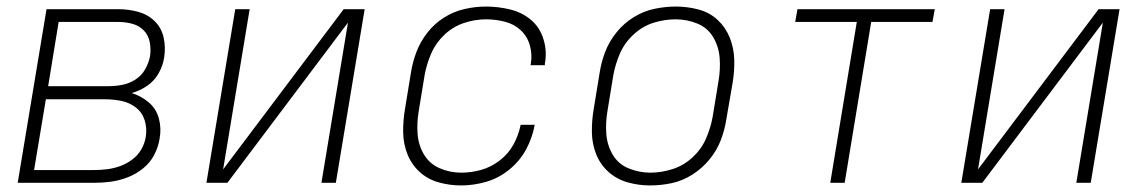

<svg xmlns="http://www.w3.org/2000/svg" viewBox="-20 -558 3496 586"><path d="M34 0H267Q293 0 318.5 -3.5Q344 -7 369 -16.5Q394 -26 416 -43.5Q438 -61 450.5 -85Q463 -109 467 -134Q473 -166 465 -196Q457 -226 434 -245.5Q411 -265 382 -274Q407 -281 429 -296Q451 -311 464 -334Q477 -357 481 -382Q486 -413 479.5 -443Q473 -473 452 -493.5Q431 -514 401.5 -522Q372 -530 341 -530H122ZM127 -295 159 -491H341Q363 -491 383.5 -485.5Q404 -480 418.5 -465.5Q433 -451 437 -429.5Q441 -408 438 -387Q434 -366 423 -346.5Q412 -327 393 -315Q374 -303 353 -299Q332 -295 311 -295ZM84 -39 120 -255H300Q326 -255 350.5 -250Q375 -245 394.5 -230Q414 -215 421.5 -191Q429 -167 425 -141Q422 -121 411.5 -102.5Q401 -84 383.5 -71Q366 -58 346.5 -51Q327 -44 307 -41.5Q287 -39 267 -39Z M610 0H674L1042 -489L961 0H1005L1093 -530H1029L661 -41L742 -530H698Z M1388 8Q1425 8 1463.5 -3Q1502 -14 1534.5 -40.5Q1567 -67 1586 -102.5Q1605 -138 1612 -177H1569Q1563 -146 1547.5 -117.5Q1532 -89 1505.5 -68.5Q1479 -48 1448.5 -39.5Q1418 -31 1388 -31Q1353 -31 1322 -44.5Q1291 -58 1274 -86.5Q1257 -115 1254.5 -149.5Q1252 -184 1258 -219L1276 -329Q1282 -362 1296 -394.5Q1310 -427 1336.5 -452Q1363 -477 1396.5 -488Q1430 -499 1463 -499Q1492 -499 1520 -492Q1548 -485 1568.5 -466.5Q1589 -448 1597 -420Q1605 -392 1600 -363Q1600 -361 1599 -359H1643V-364Q1650 -401 1639 -437.5Q1628 -474 1601 -497Q1574 -520 1537.5 -529Q1501 -538 1463 -538Q1431 -538 1398 -530.5Q1365 -523 1335.5 -504.5Q1306 -486 1284.5 -458.5Q1263 -431 1251 -399.5Q1239 -368 1234 -335L1216 -225Q1210 -190 1210.5 -154.5Q1211 -119 1223.5 -87.5Q1236 -56 1260.5 -33.5Q1285 -11 1318.5 -1.5Q1352 8 1388 8Z M1964 8Q1997 8 2030 1Q2063 -6 2093 -25Q2123 -44 2145.5 -71.5Q2168 -99 2180 -130.5Q2192 -162 2197 -195L2216 -305Q2222 -341 2221 -376Q2220 -411 2207.5 -442.5Q2195 -474 2170.5 -497Q2146 -520 2112 -529Q2078 -538 2043 -538Q2010 -538 1977 -531Q1944 -524 1914 -505.5Q1884 -487 1861.5 -459Q1839 -431 1827 -399.5Q1815 -368 1810 -335L1792 -225Q1786 -190 1786.5 -154.5Q1787 -119 1799.5 -87.5Q1812 -56 1837 -33.5Q1862 -11 1895.5 -1.5Q1929 8 1964 8ZM1965 -31Q1931 -31 1899 -44Q1867 -57 1850 -86Q1833 -115 1830.5 -149.5Q1828 -184 1834 -219L1852 -329Q1858 -362 1872 -394.5Q1886 -427 1913.5 -452.5Q1941 -478 1974.5 -488.5Q2008 -499 2042 -499Q2077 -499 2108.5 -486Q2140 -473 2157 -444Q2174 -415 2176.5 -380.5Q2179 -346 2173 -311L2155 -201Q2149 -168 2135 -135.5Q2121 -103 2094 -78Q2067 -53 2033 -42Q1999 -31 1965 -31Z M2514 0H2558L2639 -491H2826L2833 -530H2414L2407 -491H2595Z M2914 0H2978L3346 -489L3265 0H3309L3397 -530H3333L2965 -41L3046 -530H3002Z"/></svg>

Font: Iosevka Sparkle XLtObl
Style: Regular
Weight: 200
Italic angle: -9°
Designer: Belleve Invis
Foundry: Belleve Invis
Version: Version 4.5.0; ttfautohint (v1.8.3)